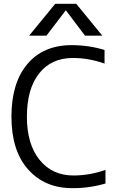

<svg xmlns="http://www.w3.org/2000/svg" viewBox="-20 -977 652 1007"><path d="M533.2 -85.9V-14.6Q447.3 10.7 358.4 9.8Q214.8 9.8 127.4 -88.4Q40 -186.5 40 -365.2Q40 -542 123.5 -641.1Q207 -740.2 355.5 -740.2Q446.3 -740.2 528.3 -714.8V-643.6Q445.3 -672.9 362.3 -672.9Q249 -672.9 185.1 -591.8Q121.1 -510.7 121.1 -365.2Q121.1 -220.7 187.5 -138.7Q253.9 -56.6 365.2 -56.6Q450.2 -56.6 533.2 -85.9ZM516.6 -790H425.8L326.2 -921.9H324.2L223.6 -790H132.8L269.5 -957H379.9Z"/></svg>

Font: Mgen+ 1c regular
Style: Regular
Weight: 400
Designer: [Source Han Sans]
Ryoko NISHIZUKA  (kana & ideographs); Paul D. Hunt (Latin, Greek & Cyrillic); Wenlong ZHANG  (bopomofo
Version: Version 1.059.20150602